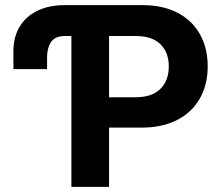

<svg xmlns="http://www.w3.org/2000/svg" viewBox="-20 -727 861 747"><path d="M32.2 -458V-526.4Q31.7 -581.1 55.7 -621.8Q79.6 -662.6 124.8 -684.8Q169.9 -707 231.4 -707H535.2Q614.3 -707 671.4 -677Q728.5 -647 758.3 -593Q788.1 -539.1 788.1 -468.8Q788.1 -397.9 757.6 -344Q727.1 -290 669.2 -260.3Q611.3 -230.5 531.2 -230.5H404.3V0H257.8V-586.9H232.4Q192.9 -586.9 177.5 -561.8Q162.1 -536.6 163.1 -499V-458ZM507.8 -348.6Q571.3 -348.6 604 -381.1Q636.7 -413.6 636.7 -468.8Q636.7 -523.4 604 -555.2Q571.3 -586.9 507.8 -586.9H404.3V-348.6Z"/></svg>

Font: Pretendard
Style: Bold
Weight: 700
Designer: Base glyphs from Inter by Rasmus Andersson; Hangeul glyphs from Noto Sans CJK(Source Han Sans) by Jang Soo-young and Kan
Foundry: Kil Hyung-jin
Version: Version 1.309